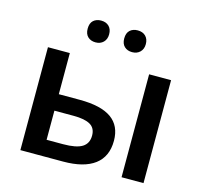

<svg xmlns="http://www.w3.org/2000/svg" viewBox="-106 -857 1023 973"><g transform="rotate(15 405.0 -370.0)"><path d="M196.8 -540V-324.2H306.2Q418.5 -324.2 473.1 -285.4Q527.8 -246.6 527.8 -168Q527.8 -85 471.4 -42.5Q415 0 306.2 0H82V-540ZM414.1 -165Q414.1 -204.1 385.3 -220.9Q356.4 -237.8 297.9 -237.8H196.8V-85H283.2Q352.1 -85 383.1 -104.2Q414.1 -123.5 414.1 -165ZM728 -540V0H612.8V-540ZM252 -683.1Q252 -711.9 267.6 -726.1Q283.2 -740.2 308.1 -740.2Q334 -740.2 349.4 -725.1Q364.7 -710 364.7 -683.1Q364.7 -657.2 349.1 -641.6Q333.5 -626 308.1 -626Q283.2 -626 267.6 -640.6Q252 -655.3 252 -683.1ZM443.8 -683.1Q443.8 -711.9 459.5 -726.1Q475.1 -740.2 500 -740.2Q526.4 -740.2 541.7 -724.9Q557.1 -709.5 557.1 -683.1Q557.1 -657.2 541.3 -641.6Q525.4 -626 500 -626Q475.1 -626 459.5 -640.6Q443.8 -655.3 443.8 -683.1Z"/></g></svg>

Font: Open Sans
Style: SemiBold
Weight: 600
Foundry: Ascender Corporation
Version: Version 1.10